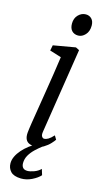

<svg xmlns="http://www.w3.org/2000/svg" viewBox="-142 -793 563 1033"><g transform="rotate(15 139.5 -276.0)"><path d="M117 10Q100 10 86.8 4.2Q73.5 -1.5 67 -15Q60.5 -28.5 62 -50.5Q63.5 -68.5 69.2 -105Q75 -141.5 82.8 -189.2Q90.5 -237 99 -289.8Q107.5 -342.5 115.5 -394.2Q123.5 -446 129.5 -490L65 -510L71 -540.5L194.5 -562L214.5 -552L140.5 -78Q137.5 -59.5 143 -51.2Q148.5 -43 155.5 -43Q166.5 -43 178.5 -50Q190.5 -57 207.5 -75.5L220 -54.5Q215.5 -47 201.2 -31.5Q187 -16 165.5 -3Q144 10 117 10ZM189 -626.5Q167 -626.5 153.8 -640.2Q140.5 -654 140.5 -680.5Q140.5 -710.5 158.8 -729Q177 -747.5 200.5 -747.5Q220.5 -747.5 233.2 -734.2Q246 -721 246 -696.5Q246 -664.5 228.2 -645.5Q210.5 -626.5 189 -626.5ZM90.5 196Q50 195 32.8 176.5Q15.5 158 15.5 131Q15.5 111.5 24.8 92.2Q34 73 50 54.8Q66 36.5 87 20.5Q108 4.5 132 -7.5L153.5 -23L164 -4Q142 12.5 123 30.5Q104 48.5 92.2 69Q80.5 89.5 80.5 113Q80.5 129 88.5 138.2Q96.5 147.5 114 147.5Q128 147.5 149.8 139.8Q171.5 132 186.5 117L196.5 149.5Q181 167 151.2 181.8Q121.5 196.5 90.5 196Z"/></g></svg>

Font: Merriweather 28pt Light
Style: Italic
Weight: 300
Italic angle: -7.8°
Version: Version 2.101